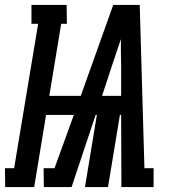

<svg xmlns="http://www.w3.org/2000/svg" viewBox="-69 -755 689 775"><path d="M220 0H108L107 -76H151L229 -291H117L69 0H-48L-49 -76H-12L85 -659H58V-735H200L201 -659H178L130 -368H257L388 -735H495L514 -76H551V0H421L420 -291H415L367 0H274L322 -291H317ZM343 -368H420V-490Q419 -517 419 -543.5Q419 -570 419 -597Q410 -570 401 -543.5Q392 -517 383 -490Z"/></svg>

Font: Iosevka HT Extrabold Extended
Style: Italic
Weight: 800
Width: 7
Italic angle: -9°
Monospace: yes
Designer: Belleve Invis
Foundry: Belleve Invis
Version: Version 32.3.0; ttfautohint (v1.8.4)